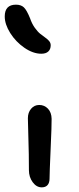

<svg xmlns="http://www.w3.org/2000/svg" viewBox="-28 -787 337 818"><path d="M147.9 -558.1Q112.8 -558.1 75.9 -583.5Q39.1 -608.9 15.6 -646.2Q-7.8 -683.6 -7.8 -716.8Q-7.8 -767.1 40 -767.1Q61.5 -767.1 73.7 -755.6Q85.9 -744.1 100.1 -709Q107.9 -686 120.1 -668.9Q132.3 -651.9 143.6 -642.8Q154.8 -633.8 165 -626.7Q175.3 -619.6 181.6 -611.8Q188 -604 188 -594.2Q188 -577.1 177.7 -567.6Q167.5 -558.1 147.9 -558.1ZM149.9 11.2Q127.4 11.2 111.3 -10.7Q95.2 -32.7 95.2 -62Q95.2 -131.3 93 -195.6Q90.8 -259.8 90.8 -283.2Q90.8 -307.6 104.5 -323.7Q118.2 -339.8 139.2 -339.8Q161.1 -339.8 176.3 -324Q191.4 -308.1 191.9 -280.8Q192.4 -255.9 187.7 -152.1Q183.1 -48.3 183.1 -25.9Q183.1 -8.3 174.6 1.5Q166 11.2 149.9 11.2Z"/></svg>

Font: Shantell Sans Irregular
Style: Regular
Weight: 400
Designer: Stephen Nixon, Anya Danilova, Shantell Martin
Foundry: Arrow Type
Version: Version 1.006;[9816181b4]